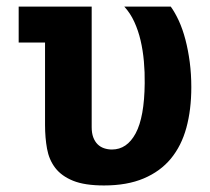

<svg xmlns="http://www.w3.org/2000/svg" viewBox="-20 -567 642 587"><path d="M297.9 0Q238.8 0 203.4 -14.4Q168 -28.8 148.9 -53.7Q129.9 -78.6 123.8 -112.3Q117.7 -146 117.7 -185.1V-437H37.1V-546.9H260.3V-178.2Q260.3 -160.2 265.1 -147.2Q270 -134.3 278.3 -126Q286.6 -117.7 298.1 -113.8Q309.6 -109.9 322.3 -109.9Q368.2 -109.9 394.8 -159.4Q421.4 -209 422.4 -312.5Q422.9 -346.2 419.9 -379.4Q417 -412.6 409.9 -443.1Q402.8 -473.6 390.6 -500.2Q378.4 -526.9 359.9 -546.9H502Q515.1 -528.8 526.9 -503.2Q538.6 -477.5 546.9 -445.8Q555.2 -414.1 560.1 -377.2Q564.9 -340.3 564.9 -300.3Q564.9 -231.9 549.8 -176.5Q534.7 -121.1 502.4 -82Q470.2 -43 419.4 -21.5Q368.7 0 297.9 0Z"/></svg>

Font: Hack
Style: Bold
Weight: 700
Monospace: yes
Designer: Christopher Simpkins
Foundry: Christopher Simpkins
Version: Version 2.017